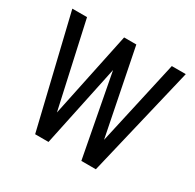

<svg xmlns="http://www.w3.org/2000/svg" viewBox="-125 -678 824 812"><g transform="rotate(30 287.5 -271.5)"><path d="M139.6 0H204.8L289.2 -400L365.2 0H436L564.2 -538.6H496L403.8 -125.2L320.4 -542.6H260.8L173.4 -125.8L82 -538.6H10.2Z"/></g></svg>

Font: Secuela Light
Style: Regular
Weight: 300
Designer: Fernando Haro
Foundry: deFharo
Version: Version 1.708